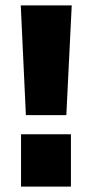

<svg xmlns="http://www.w3.org/2000/svg" viewBox="-20 -692 342 712"><path d="M57 -672H246L226 -265H76ZM58 -194H243V0H58Z"/></svg>

Font: Cairo Black
Style: Regular
Weight: 900
Designer: Mohamed Gaber, the designers of Titillium
Foundry: Kief Type Foundry
Version: Version 2.009; ttfautohint (v1.5.33-1714) -l 8 -r 50 -G 200 